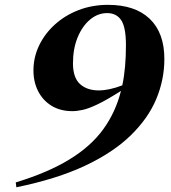

<svg xmlns="http://www.w3.org/2000/svg" viewBox="-20 -748 705 792"><path d="M47.5 24.5 45 4.5Q179 -36.5 267.2 -90.8Q355.5 -145 406.2 -215.2Q457 -285.5 479 -373Q420 -335.5 382.8 -317.8Q345.5 -300 321.5 -294.8Q297.5 -289.5 279 -289.5Q229 -289.5 193 -311.5Q157 -333.5 137.5 -371.5Q118 -409.5 118 -457.5Q118 -512 141.5 -560.8Q165 -609.5 206.8 -647.2Q248.5 -685 304.5 -706.5Q360.5 -728 425.5 -728Q537.5 -728 597.8 -670.2Q658 -612.5 658 -504.5Q658 -420 624.8 -340Q591.5 -260 519.2 -189.5Q447 -119 330.5 -64.2Q214 -9.5 47.5 24.5ZM388.5 -375Q407 -375 431.5 -380Q456 -385 484.5 -396Q492.5 -434 496 -475.2Q499.5 -516.5 499.5 -561.5Q499.5 -636 479.8 -665Q460 -694 422 -694Q383.5 -694 351.5 -667.2Q319.5 -640.5 300.2 -593.8Q281 -547 281 -486.5Q281 -428 309.8 -401.5Q338.5 -375 388.5 -375Z"/></svg>

Font: Newsreader Display
Style: Bold Italic
Weight: 700
Italic angle: -17°
Designer: Hugues Gentile
Foundry: Production Type
Version: Version 1.001